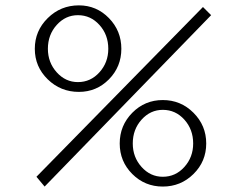

<svg xmlns="http://www.w3.org/2000/svg" viewBox="-20 -650 904 706"><path d="M144.1 36 114 0 726.3 -624.2 756.3 -594.2 144.1 36ZM578.6 36Q512.6 36 466.4 -10.2Q420.2 -56.4 420.2 -122.4Q420.2 -188.5 466.4 -235.3Q512.6 -282.1 578.6 -282.1Q644.7 -282.1 691.5 -235.3Q738.3 -188.5 738.3 -122.4Q738.3 -56.4 691.5 -10.2Q644.7 36 578.6 36ZM270.1 -312.1Q202.9 -312.1 155.5 -358.3Q108 -404.6 108 -470.6Q108 -536.6 155.5 -583.4Q202.9 -630.3 270.1 -630.3Q334.9 -630.3 380.6 -583.4Q426.2 -536.6 426.2 -470.6Q426.2 -404.6 380.6 -358.3Q334.9 -312.1 270.1 -312.1ZM578.6 0Q625.5 0 657.9 -36Q690.3 -72 690.3 -122.4Q690.3 -174.1 657.9 -210.1Q625.5 -246.1 578.6 -246.1Q533 -246.1 500.6 -210.1Q468.2 -174.1 468.2 -122.4Q468.2 -72 500.6 -36Q533 0 578.6 0ZM266.5 -348.1Q313.3 -348.1 345.7 -384.2Q378.2 -420.2 378.2 -470.6Q378.2 -522.2 345.7 -558.2Q313.3 -594.2 266.5 -594.2Q220.9 -594.2 188.5 -558.2Q156.1 -522.2 156.1 -470.6Q156.1 -420.2 188.5 -384.2Q220.9 -348.1 266.5 -348.1Z"/></svg>

Font: Lohit Gujarati
Style: Regular
Weight: 400
Version: 2.92.4